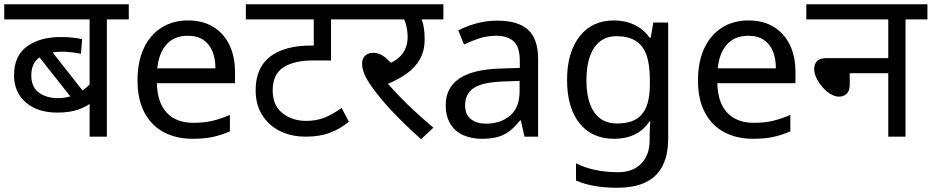

<svg xmlns="http://www.w3.org/2000/svg" viewBox="-20 -642 4377 902"><path d="M585 -551H482V0H401V-197L426 -172Q392 -143 350 -128Q308 -113 250 -113Q156 -113 101 -161Q46 -209 46 -288Q46 -380 107 -424Q168 -468 264 -468Q294 -468 319 -465.5Q344 -463 366 -458L360 -389Q338 -394 315.5 -396.5Q293 -399 270 -399Q203 -399 165 -372Q127 -345 127 -288Q127 -234 162 -207.5Q197 -181 253 -181Q288 -181 318.5 -192Q349 -203 373.5 -221.5Q398 -240 414 -260L401 -216V-551H0V-622H585ZM205 -424 377 -205 331 -163 143 -401Z M863 -546Q932 -546 981.5 -516Q1031 -486 1057.5 -431.5Q1084 -377 1084 -304V-251H717Q719 -160 763.5 -112.5Q808 -65 888 -65Q939 -65 978.5 -74.5Q1018 -84 1060 -102V-25Q1019 -7 979 1.5Q939 10 884 10Q808 10 749.5 -21Q691 -52 658.5 -113.5Q626 -175 626 -264Q626 -352 655.5 -415Q685 -478 738.5 -512Q792 -546 863 -546ZM862 -474Q799 -474 762.5 -433.5Q726 -393 719 -321H992Q992 -367 978 -401Q964 -435 935.5 -454.5Q907 -474 862 -474Z M1653 -551H1535V-358H1452Q1360 -358 1310.5 -325Q1261 -292 1261 -217Q1261 -147 1307 -110.5Q1353 -74 1418 -74Q1465 -74 1503.5 -89Q1542 -104 1585 -135L1619 -70Q1579 -37 1530.5 -18.5Q1482 0 1417 0Q1348 0 1295 -26.5Q1242 -53 1211.5 -102Q1181 -151 1181 -218Q1181 -323 1248.5 -375.5Q1316 -428 1441 -428H1483L1454 -404V-551H1135V-622H1653Z M1923 -551 1955 -566Q1966 -541 1970.5 -515.5Q1975 -490 1975 -458Q1975 -403 1952.5 -363.5Q1930 -324 1889.5 -295.5Q1849 -267 1795 -245L1797 -255Q1825 -222 1860.5 -185.5Q1896 -149 1935.5 -113Q1975 -77 2016 -42L1958 12Q1879 -59 1822.5 -119Q1766 -179 1727 -234Q1702 -269 1691.5 -295Q1681 -321 1681 -343Q1681 -366 1695 -380Q1709 -394 1734 -394Q1761 -394 1786 -375Q1811 -356 1836 -323L1786 -335Q1843 -354 1869 -387.5Q1895 -421 1895 -468Q1895 -497 1887.5 -525.5Q1880 -554 1869 -565L1914 -551H1639V-622H2063V-551Z M2316 -545Q2414 -545 2461 -502Q2508 -459 2508 -365V0H2444L2427 -76H2423Q2400 -47 2375.5 -27.5Q2351 -8 2319.5 1Q2288 10 2243 10Q2195 10 2156.5 -7Q2118 -24 2096 -59.5Q2074 -95 2074 -149Q2074 -229 2137 -272.5Q2200 -316 2331 -320L2422 -323V-355Q2422 -422 2393 -448Q2364 -474 2311 -474Q2269 -474 2231 -461.5Q2193 -449 2160 -433L2133 -499Q2168 -518 2216 -531.5Q2264 -545 2316 -545ZM2342 -259Q2242 -255 2203.5 -227Q2165 -199 2165 -148Q2165 -103 2192.5 -82Q2220 -61 2263 -61Q2331 -61 2376 -98.5Q2421 -136 2421 -214V-262Z M2864 -546Q2917 -546 2959.5 -526Q3002 -506 3032 -465H3037L3049 -536H3119V9Q3119 85 3093 136.5Q3067 188 3014 214Q2961 240 2879 240Q2821 240 2772.5 231.5Q2724 223 2686 206V125Q2724 145 2775 156Q2826 167 2884 167Q2953 167 2992.5 126.5Q3032 86 3032 16V-5Q3032 -17 3033 -39.5Q3034 -62 3035 -71H3031Q3003 -30 2961.5 -10Q2920 10 2865 10Q2761 10 2702.5 -63Q2644 -136 2644 -267Q2644 -395 2702.5 -470.5Q2761 -546 2864 -546ZM2876 -472Q2831 -472 2799.5 -448Q2768 -424 2751.5 -378Q2735 -332 2735 -266Q2735 -167 2771.5 -114.5Q2808 -62 2878 -62Q2919 -62 2948 -72.5Q2977 -83 2996 -105.5Q3015 -128 3024 -163Q3033 -198 3033 -246V-267Q3033 -340 3016.5 -385Q3000 -430 2965 -451Q2930 -472 2876 -472Z M3496 -546Q3565 -546 3614.5 -516Q3664 -486 3690.5 -431.5Q3717 -377 3717 -304V-251H3350Q3352 -160 3396.5 -112.5Q3441 -65 3521 -65Q3572 -65 3611.5 -74.5Q3651 -84 3693 -102V-25Q3652 -7 3612 1.5Q3572 10 3517 10Q3441 10 3382.5 -21Q3324 -52 3291.5 -113.5Q3259 -175 3259 -264Q3259 -352 3288.5 -415Q3318 -478 3371.5 -512Q3425 -546 3496 -546ZM3495 -474Q3432 -474 3395.5 -433.5Q3359 -393 3352 -321H3625Q3625 -367 3611 -401Q3597 -435 3568.5 -454.5Q3540 -474 3495 -474Z M3768 -622H4337V-551H4234V0H4153V-298H3972V-244Q3972 -216 3958 -202Q3944 -188 3921 -188Q3903 -188 3882.5 -200Q3862 -212 3844.5 -232Q3827 -252 3816 -274.5Q3805 -297 3805 -318Q3805 -341 3818.5 -355Q3832 -369 3866 -369H4153V-551H3768Z"/></svg>

Font: lhindi85
Style: Book
Weight: 400
Designer: Jelle Bosma - Monotype Design Team
Foundry: Monotype Imaging Inc.
Version: Version 2.003